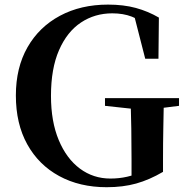

<svg xmlns="http://www.w3.org/2000/svg" viewBox="-20 -779 797 818"><path d="M434.5 18.6Q319.5 18.6 232.1 -29Q144.6 -76.6 96.1 -164.2Q47.6 -251.7 47.6 -372.2Q47.6 -490.8 97.1 -577.5Q146.6 -664.2 235.4 -711.8Q324.2 -759.4 440.4 -759.4Q506.2 -759.4 558.6 -745.2Q610.9 -730.9 656.9 -704.1L655.1 -528.9H598.7L547.6 -728.4L619.8 -701.2V-660.8Q578 -693.9 541.6 -708.1Q505.2 -722.2 458.4 -722.2Q383.8 -722.2 324.7 -682.9Q265.7 -643.6 231.5 -565.3Q197.2 -487 197.2 -370.5Q197.2 -261.1 230.3 -182.1Q263.4 -103 320.5 -60.6Q377.6 -18.3 450.3 -18.3Q487.7 -18.3 521.5 -26Q555.2 -33.8 588.8 -48.4L540.4 -18.2V-100.3Q540.4 -166.6 539.4 -230.3Q538.4 -293.9 536.4 -360.8H678.2Q677.2 -298.5 675.8 -234.1Q674.5 -169.8 674.5 -96.6V-46.8Q616.5 -12.8 560.2 2.9Q503.9 18.6 434.5 18.6ZM427.3 -328.1V-360.8H742.7V-328.1L622.6 -313H566.6Z"/></svg>

Font: Early Summer Mincho VF
Style: Regular
Weight: 250
Designer: GuiWonder
Version: Version 1.002